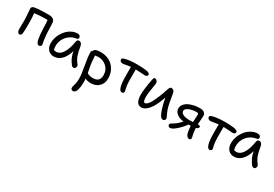

<svg xmlns="http://www.w3.org/2000/svg" viewBox="51 -1655 4379 3065"><g transform="rotate(30 2240.0 -122.5)"><path d="M479 -34.2Q457 -34.2 441.9 -59.1Q426.8 -84 419.9 -126Q413.1 -162.1 409.4 -209.5Q405.8 -256.8 403.3 -322.5Q400.9 -388.2 400.9 -390.1Q398.4 -427.2 395 -459H339.8Q252.9 -459 154.8 -445.8Q165 -377 165 -258.8Q165 -118.7 158.2 -71.8Q155.3 -55.2 145 -45.2Q134.8 -35.2 120.1 -35.2Q100.6 -35.2 87.9 -54Q75.2 -72.8 75.2 -102.1Q75.2 -122.6 76.2 -182.1Q77.1 -241.7 77.1 -268.1Q77.1 -325.2 70.6 -390.1Q64 -455.1 64 -477.1Q64 -515.6 106.9 -524.9Q193.8 -541 369.1 -541Q429.2 -541 458.5 -517.1Q487.8 -493.2 487.8 -437Q487.8 -377 492.9 -285.9Q498 -194.8 509.8 -127Q510.7 -120.6 513.9 -107.9Q517.1 -95.2 518.6 -86.4Q520 -77.6 520 -71.8Q520 -56.6 508.3 -45.4Q496.6 -34.2 479 -34.2Z M771 -2Q703.1 -2 663.1 -47.6Q623 -93.3 623 -170.9Q623 -218.3 637.9 -267.6Q652.8 -316.9 680.4 -360.4Q708 -403.8 744.4 -438Q780.8 -472.2 827.4 -492.2Q874 -512.2 922.9 -512.2Q945.8 -512.2 960.9 -499.3Q976.1 -486.3 976.1 -463.9Q976.1 -436 945.8 -433.1Q877.4 -424.3 823.5 -384Q769.5 -343.8 741.2 -286.9Q712.9 -230 712.9 -168Q712.9 -127.4 722.7 -95.2Q738.8 -86.9 769 -86.9Q834.5 -86.9 884.3 -163.8Q934.1 -240.7 957 -383.8Q964.8 -423.8 998 -423.8Q1022 -423.8 1038.8 -405.5Q1055.7 -387.2 1060.1 -356.9Q1074.2 -261.2 1095 -202.6Q1115.7 -144 1164.1 -82Q1181.6 -62 1170.7 -33.4Q1159.7 -4.9 1133.8 -4.9Q1109.4 -4.9 1093.8 -25.9Q1069.8 -58.1 1055.4 -82Q1041 -106 1025.4 -146.2Q1009.8 -186.5 1001 -235.8Q983.9 -173.8 957.3 -127.4Q930.7 -81.1 899.9 -54.4Q869.1 -27.8 836.9 -14.9Q804.7 -2 771 -2Z M1494.6 70.8Q1434.6 70.8 1388.7 49.8Q1391.6 77.1 1391.6 106.9Q1391.6 208.5 1371.8 265.1Q1352.1 321.8 1312.5 321.8Q1293 321.8 1281.7 311Q1270.5 300.3 1270.5 277.8Q1270.5 263.7 1277.8 243.7Q1285.2 223.6 1292.7 188Q1300.3 152.3 1300.3 101.1Q1300.3 28.3 1272.9 -120.1Q1245.6 -268.6 1244.6 -345.2Q1243.2 -385.3 1268.6 -393.1Q1277.8 -439.9 1388.7 -439.9Q1476.6 -439.9 1547.1 -403.1Q1617.7 -366.2 1658.9 -295.4Q1700.2 -224.6 1700.2 -131.8Q1700.2 -40 1643.1 15.4Q1585.9 70.8 1494.6 70.8ZM1337.4 -317.9Q1337.4 -282.2 1341.8 -241.5Q1346.2 -200.7 1349.9 -178.7Q1353.5 -156.7 1363.5 -106.7Q1373.5 -56.6 1375.5 -44.9Q1390.1 -36.1 1397.9 -31.7Q1405.8 -27.3 1429.9 -21.7Q1454.1 -16.1 1484.4 -16.1Q1610.4 -16.1 1610.4 -142.1Q1610.4 -235.4 1547.1 -294.2Q1483.9 -353 1392.6 -353Q1375.5 -353 1333.5 -346.2Q1337.4 -334.5 1337.4 -317.9Z M1999 -48.8Q1960.9 -48.8 1941.9 -112.8Q1921.9 -170.9 1921.9 -335V-475.1Q1884.3 -472.2 1840.3 -463.6Q1796.4 -455.1 1777.8 -455.1Q1754.9 -455.1 1739.7 -468.5Q1724.6 -481.9 1724.6 -501Q1724.6 -512.7 1732.9 -520.5Q1741.2 -528.3 1761.7 -534.2Q1845.7 -560.1 1994.6 -560.1Q2071.8 -560.1 2151.9 -550.8Q2186 -547.4 2207.5 -535.2Q2229 -522.9 2229 -507.8Q2229 -491.2 2216.8 -480.2Q2204.6 -469.2 2181.6 -469.2Q2162.6 -469.2 2103.3 -474.1Q2043.9 -479 2009.8 -479Q2009.3 -456.5 2009.3 -423.8Q2009.3 -391.1 2009.5 -347.9Q2009.8 -304.7 2009.8 -283.2Q2009.8 -224.6 2016.1 -181.9Q2022.5 -139.2 2029.1 -116.9Q2035.6 -94.7 2035.6 -85.9Q2035.6 -69.3 2025.1 -59.1Q2014.6 -48.8 1999 -48.8Z M2386.7 2.9Q2360.8 2.9 2341.3 -7.8Q2321.8 -18.6 2310.3 -35.6Q2298.8 -52.7 2291.5 -76.9Q2284.2 -101.1 2281.5 -124.5Q2278.8 -147.9 2278.8 -174.8Q2278.8 -220.2 2290.3 -306.4Q2301.8 -392.6 2311.5 -438Q2318.4 -477.5 2325.2 -494.4Q2332 -511.2 2345.7 -511.2Q2366.2 -511.2 2383.8 -491.9Q2401.4 -472.7 2401.4 -446.8Q2401.4 -431.6 2384.5 -334.5Q2367.7 -237.3 2367.7 -192.9Q2367.7 -170.4 2368.9 -153.8Q2370.1 -137.2 2373.5 -120.6Q2377 -104 2384 -95Q2391.1 -85.9 2402.3 -85.9Q2465.3 -85.9 2551.8 -299.8Q2564.5 -330.1 2576.9 -366Q2589.4 -401.9 2596.7 -424.6Q2604 -447.3 2612.5 -468.3Q2621.1 -489.3 2630.4 -499Q2639.6 -508.8 2651.4 -508.8Q2674.8 -508.8 2692.4 -492.4Q2710 -476.1 2714.4 -448.2Q2716.3 -437.5 2722.2 -401.1Q2728 -364.7 2732.2 -341.6Q2736.3 -318.4 2742.4 -285.9Q2748.5 -253.4 2754.4 -230Q2766.6 -180.2 2784.9 -138.2Q2803.2 -96.2 2814.5 -74Q2825.7 -51.8 2825.7 -41Q2825.7 -23.4 2814 -11.2Q2802.2 1 2785.6 1Q2752.9 1 2728.3 -41.3Q2703.6 -83.5 2679.7 -168Q2658.7 -237.3 2642.6 -327.1Q2624.5 -272 2600.6 -216.8Q2560.5 -121.1 2503.9 -59.1Q2447.3 2.9 2386.7 2.9Z M2948.2 57.1Q2931.6 57.1 2919.4 45.7Q2907.2 34.2 2907.2 18.1Q2907.2 6.8 2917.2 -3.2Q2927.2 -13.2 2952.1 -26.9Q3013.7 -60.5 3085.4 -139.2Q3011.7 -146 2960 -185.1Q2908.2 -224.1 2908.2 -282.2Q2908.2 -329.6 2947.8 -371.8Q2987.3 -414.1 3072.3 -438Q3112.8 -449.2 3141.6 -452.6Q3170.4 -456.1 3209.5 -456.1Q3263.2 -456.1 3289.3 -433.6Q3315.4 -411.1 3315.4 -375Q3315.4 -352.5 3310.5 -295.7Q3305.7 -238.8 3305.2 -215.8Q3329.1 -215.8 3340.8 -211.4Q3352.5 -207 3352.5 -191.9Q3352.5 -162.1 3306.2 -148.9Q3308.6 -103.5 3316.4 -54.2Q3318.4 -42.5 3322.5 -24.9Q3326.7 -7.3 3329.6 5.4Q3332.5 18.1 3332.5 22.9Q3332.5 37.6 3323.5 47.9Q3314.5 58.1 3301.3 58.1Q3255.9 58.1 3235.4 -11.2Q3222.7 -61.5 3219.2 -138.2H3210.4H3179.2Q3123.5 -61.5 3055.2 -2.2Q2986.8 57.1 2948.2 57.1ZM2995.6 -288.1Q2995.6 -250 3036.4 -228Q3077.1 -206.1 3166.5 -206.1Q3184.1 -206.1 3220.2 -208Q3221.2 -231.9 3224.4 -284.2Q3227.5 -336.4 3227.5 -350.1Q3227.5 -376 3190.4 -376Q3152.3 -376 3115.2 -368.2Q3064.5 -358.9 3030 -336.7Q2995.6 -314.5 2995.6 -288.1Z M3671.4 44.9Q3632.8 44.9 3614.3 -20Q3594.2 -76.7 3594.2 -241.2V-380.9Q3556.6 -377.9 3512.7 -369.4Q3468.8 -360.8 3450.2 -360.8Q3427.7 -360.8 3412.4 -374.5Q3397 -388.2 3397 -407.2Q3397 -418.9 3405.3 -426.5Q3413.6 -434.1 3434.1 -439.9Q3518.1 -465.8 3667 -465.8Q3748 -465.8 3824.2 -457Q3858.9 -453.1 3880.1 -441.4Q3901.4 -429.7 3901.4 -414.1Q3901.4 -397.5 3889.2 -386.2Q3877 -375 3854 -375Q3835 -375 3775.6 -379.9Q3716.3 -384.8 3682.1 -384.8Q3681.6 -362.3 3681.6 -329.6Q3681.6 -296.9 3681.9 -253.7Q3682.1 -210.4 3682.1 -189Q3682.1 -143.1 3686.3 -106.2Q3690.4 -69.3 3695.1 -51Q3699.7 -32.7 3703.9 -17.1Q3708 -1.5 3708 6.8Q3708 24.4 3697.5 34.7Q3687 44.9 3671.4 44.9Z M4061 -56.2Q3993.2 -56.2 3953.1 -102.3Q3913.1 -148.4 3913.1 -225.1Q3913.1 -285.2 3936.8 -346.4Q3960.4 -407.7 3999.8 -456.5Q4039.1 -505.4 4095.5 -536.1Q4151.9 -566.9 4212.9 -566.9Q4236.3 -566.9 4251.2 -554.2Q4266.1 -541.5 4266.1 -518.1Q4266.1 -505.9 4258.3 -497.3Q4250.5 -488.8 4235.8 -486.8Q4167.5 -478 4113.5 -438.2Q4059.6 -398.4 4031.2 -341.6Q4002.9 -284.7 4002.9 -222.2Q4002.9 -182.1 4012.7 -149.9Q4029.8 -141.1 4059.1 -141.1Q4124.5 -141.1 4174.3 -218Q4224.1 -294.9 4247.1 -438Q4254.9 -479 4288.1 -479Q4312 -479 4328.9 -460.2Q4345.7 -441.4 4350.1 -411.1Q4364.3 -315.9 4385 -257.6Q4405.8 -199.2 4454.1 -137.2Q4471.7 -117.2 4460.7 -88.1Q4449.7 -59.1 4423.8 -59.1Q4398.9 -59.1 4383.8 -81.1Q4347.7 -130.4 4325.9 -175Q4304.2 -219.7 4291 -290Q4273.9 -228.5 4247.3 -182.1Q4220.7 -135.7 4189.9 -108.9Q4159.2 -82 4127 -69.1Q4094.7 -56.2 4061 -56.2Z"/></g></svg>

Font: Shantell Sans Bouncy
Style: Regular
Weight: 400
Designer: Stephen Nixon, Anya Danilova, Shantell Martin
Foundry: Arrow Type
Version: Version 1.006;[9816181b4]